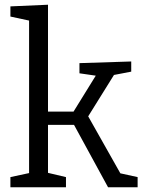

<svg xmlns="http://www.w3.org/2000/svg" viewBox="-20 -792 607 812"><path d="M24 0V-43L103 -60V-705L24 -722V-765L183 -772V-320H291L385 -472L316 -482V-525L535 -532V-489L462 -475L353 -300L489 -59L562 -43V0H437L293 -264H183V-61L259 -43V0Z"/></svg>

Font: Bitter
Style: Regular
Weight: 400
Designer: Sol Matas, and Bitter project Authors
Foundry: Sol Matas
Version: Version 2.001